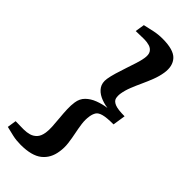

<svg xmlns="http://www.w3.org/2000/svg" viewBox="-318 -904 1114 1114"><g transform="rotate(45 239.0 -347.0)"><path d="M277.5 -855.5Q368 -855.5 400.5 -820.2Q433 -785 423.5 -723Q418 -688.5 405 -654.8Q392 -621 376.5 -587.5Q361 -554 348 -521.5Q335 -489 330 -458.5Q326.5 -436.5 330.8 -419Q335 -401.5 359.2 -391.2Q383.5 -381 439.5 -381L427.5 -302.5Q371.5 -302.5 344.8 -295.2Q318 -288 308.8 -273.2Q299.5 -258.5 296 -237Q291 -206 295.5 -173.2Q300 -140.5 307 -106.8Q314 -73 318.2 -39Q322.5 -5 317 29.5Q308 92.5 264 127.5Q220 162.5 130 162.5Q94 162.5 64 155.8Q34 149 4 141.5L12.5 86Q21.5 86 34 86.2Q46.5 86.5 59 86.8Q71.5 87 80 87Q104 87 125.5 80.8Q147 74.5 162.5 57.8Q178 41 183 9.5Q186.5 -12 184.8 -42.5Q183 -73 179.8 -107Q176.5 -141 175.2 -173.8Q174 -206.5 178 -232.5Q183 -268 206 -290.8Q229 -313.5 263 -326.5Q297 -339.5 335 -345Q298.5 -350 269 -364.2Q239.5 -378.5 224 -402.2Q208.5 -426 213.5 -461.5Q217.5 -486.5 227 -518.8Q236.5 -551 248 -584.8Q259.5 -618.5 269 -648.5Q278.5 -678.5 282 -700Q287.5 -732.5 277.2 -749Q267 -765.5 247.2 -771.8Q227.5 -778 203.5 -778Q194.5 -778 182 -777.5Q169.5 -777 157 -777Q144.5 -777 135.5 -776.5L144.5 -834Q177 -841.5 209.2 -848.5Q241.5 -855.5 277.5 -855.5Z"/></g></svg>

Font: Merriweather 24pt ExtraBold
Style: Italic
Weight: 800
Italic angle: -7.8°
Version: Version 2.101